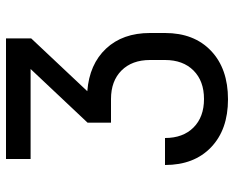

<svg xmlns="http://www.w3.org/2000/svg" viewBox="-90 -680 780 640"><g transform="rotate(-90 300.0 -360.0)"><path d="M289 10Q188 10 129 -46.5Q70 -103 70 -200H160Q160 -140 195 -105Q230 -70 290 -70Q350 -70 385 -105Q420 -140 420 -200V-250Q420 -310 385 -345Q350 -380 290 -380H211V-458L390 -648H90V-730H492V-646L316 -459Q406 -452 458 -396.5Q510 -341 510 -250V-200Q510 -103 450.5 -46.5Q391 10 289 10Z"/></g></svg>

Font: JetBrainsMonoNL NFM
Style: Regular
Weight: 400
Monospace: yes
Designer: Philipp Nurullin, Konstantin Bulenkov
Foundry: JetBrains
Version: Version 2.304; ttfautohint (v1.8.4.7-5d5b);Nerd Fonts 3.3.0